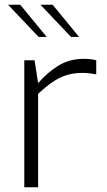

<svg xmlns="http://www.w3.org/2000/svg" viewBox="-20 -786 449 806"><path d="M82 0V-533H125L140 -437Q178 -481 224.5 -510Q271 -539 332 -539Q347 -539 360 -537.5Q373 -536 384 -533V-474Q371 -476 357 -478Q343 -480 327 -480Q288 -480 257.5 -470Q227 -460 199 -440.5Q171 -421 140 -392V0ZM278 -631 150 -766H201L312 -631ZM142 -631 14 -766H65L176 -631Z"/></svg>

Font: Exo Thin Light
Style: Regular
Weight: 300
Version: Version 2.000